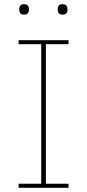

<svg xmlns="http://www.w3.org/2000/svg" viewBox="-20 -888 412 908"><path d="M304 0H68V-19H175V-679H68V-698H304V-679H197V-19H304ZM94 -819Q81 -819 76 -825.5Q71 -832 71 -840V-847Q71 -855 76 -861.5Q81 -868 94 -868Q107 -868 112 -861.5Q117 -855 117 -847V-840Q117 -832 112 -825.5Q107 -819 94 -819ZM276 -819Q263 -819 258 -825.5Q253 -832 253 -840V-847Q253 -855 258 -861.5Q263 -868 276 -868Q289 -868 294 -861.5Q299 -855 299 -847V-840Q299 -832 294 -825.5Q289 -819 276 -819Z"/></svg>

Font: IBM Plex Sans Thin
Style: Regular
Weight: 250
Designer: Mike Abbink, Paul van der Laan, Pieter van Rosmalen
Foundry: Bold Monday
Version: Version 3.201